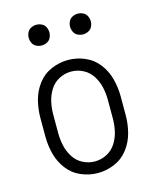

<svg xmlns="http://www.w3.org/2000/svg" viewBox="-112 -812 724 896"><g transform="rotate(-15 250.0 -363.5)"><path d="M150 -635Q137 -635 124.5 -641Q112 -647 106 -659.5Q100 -672 100 -685Q100 -698 106 -710.5Q112 -723 124.5 -729Q137 -735 150 -735Q163 -735 175.5 -729Q188 -723 194 -710.5Q200 -698 200 -685Q200 -672 194 -659.5Q188 -647 175.5 -641Q163 -635 150 -635ZM350 -635Q337 -635 324.5 -641Q312 -647 306 -659.5Q300 -672 300 -685Q300 -698 306 -710.5Q312 -723 324.5 -729Q337 -735 350 -735Q363 -735 375.5 -729Q388 -723 394 -710.5Q400 -698 400 -685Q400 -672 394 -659.5Q388 -647 375.5 -641Q363 -635 350 -635ZM250 8Q208 8 168.5 -9Q129 -26 103 -60.5Q77 -95 66.5 -136.5Q56 -178 56 -220V-310Q56 -352 66.5 -393.5Q77 -435 103 -469.5Q129 -504 168.5 -521Q208 -538 250 -538Q292 -538 331.5 -521Q371 -504 397 -469.5Q423 -435 433.5 -393.5Q444 -352 444 -310V-220Q444 -178 433.5 -136.5Q423 -95 397 -60.5Q371 -26 331.5 -9Q292 8 250 8ZM250 -48Q281 -48 308.5 -62.5Q336 -77 352.5 -103.5Q369 -130 375.5 -160Q382 -190 382 -220V-310Q382 -340 375.5 -370Q369 -400 352.5 -426.5Q336 -453 308.5 -467.5Q281 -482 250 -482Q219 -482 191.5 -467.5Q164 -453 147.5 -426.5Q131 -400 124.5 -370Q118 -340 118 -310V-220Q118 -190 124.5 -160Q131 -130 147.5 -103.5Q164 -77 191.5 -62.5Q219 -48 250 -48Z"/></g></svg>

Font: Iosevka SS01 Light
Style: Regular
Weight: 300
Monospace: yes
Designer: Belleve Invis
Foundry: Belleve Invis
Version: 2.3.3; ttfautohint (v1.8.3)